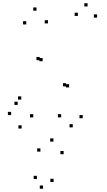

<svg xmlns="http://www.w3.org/2000/svg" viewBox="-20 -774 660 1188"><path d="M185.7 -47.6V-67.6H165.7V-47.6ZM225.6 -401.6V-421.6H205.6V-401.6ZM243.8 -395.2V-415.2H223.8V-395.2ZM358.4 -47.7V-67.7H338.4V-47.7ZM430.2 14.2V-5.8H410.2V14.2ZM491.8 -42.2V-62.2H471.8V-42.2ZM580.8 -665V-685H560.8V-665ZM521.8 -734V-754H501.8V-734ZM461.8 -675.5V-695.5H441.8V-675.5ZM407.8 -233.1V-253.1H387.8V-233.1ZM389.7 -239.4V-259.4H369.7V-239.4ZM276.8 -629.1V-649.1H256.8V-629.1ZM205.8 -707.9V-727.9H185.8V-707.9ZM142.6 -622.8V-642.8H122.6V-622.8ZM89.4 -124.7V-144.7H69.4V-124.7ZM111.5 -157.7V-177.7H91.5V-157.7ZM48.8 -61.8V-81.8H28.8V-61.8ZM113.9 21.4V1.4H93.9V21.4ZM311.5 352.2V332.2H291.5V352.2ZM373.7 180.2V160.2H353.7V180.2ZM310.6 102.3V82.3H290.6V102.3ZM230.1 164.1V144.1H210.1V164.1ZM208.4 333.8V313.8H188.4V333.8ZM246.2 393.8V373.8H226.2V393.8Z"/></svg>

Font: Monaspace Radon Dots Var
Style: Regular
Weight: 400
Designer: Riley Cran and the Lettermatic Team
Version: Version 1.100 (Monaspace Radon Dots)